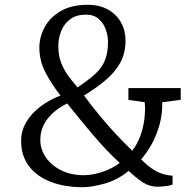

<svg xmlns="http://www.w3.org/2000/svg" viewBox="-20 -772 797 800"><path d="M733 -405V-356L656 -346Q657 -298 645 -253.8Q633 -209.5 612.5 -172.2Q592 -135 568 -108Q583 -93 597.8 -81Q612.5 -69 628 -60.2Q643.5 -51.5 661 -46.2Q678.5 -41 699 -40V-3Q692.5 0 680.8 2Q669 4 657 5Q645 6 638 6Q603.5 6 576.8 -11.2Q550 -28.5 516 -60Q470.5 -22.5 416.5 -7.2Q362.5 8 325 8Q248.5 8 190.8 -14.5Q133 -37 100.5 -80Q68 -123 68 -185Q68 -226.5 89 -262.5Q110 -298.5 147 -327Q184 -355.5 232 -374Q197.5 -417.5 170.8 -467.5Q144 -517.5 144 -573Q144 -618 166.2 -659Q188.5 -700 233.2 -726Q278 -752 345 -752Q395 -752 430.2 -732Q465.5 -712 484.2 -678.5Q503 -645 503 -604Q503 -551.5 481.8 -512Q460.5 -472.5 421.8 -439.5Q383 -406.5 330 -374Q362 -331 393.2 -293Q424.5 -255 458 -218.5Q491.5 -182 531 -144Q553 -172.5 565.5 -208Q578 -243.5 582 -279.5Q586 -315.5 583 -346L515 -356V-405ZM223 -579Q223 -538.5 236 -507.2Q249 -476 267.5 -451.8Q286 -427.5 303 -408Q348.5 -438 376.5 -463.8Q404.5 -489.5 417.2 -520.8Q430 -552 430 -598Q430 -622 421 -648.2Q412 -674.5 391.8 -692.8Q371.5 -711 338 -711Q298 -711 272.5 -692Q247 -673 235 -642.8Q223 -612.5 223 -579ZM329 -42Q363.5 -42 404.8 -55.2Q446 -68.5 479 -93Q453 -116.5 424.5 -146.5Q396 -176.5 367.2 -210.2Q338.5 -244 311.2 -277.5Q284 -311 260 -341Q206 -314 177 -275.5Q148 -237 148 -189Q148 -149.5 171.2 -116Q194.5 -82.5 235.2 -62.2Q276 -42 329 -42Z"/></svg>

Font: Merriweather 7pt Light
Style: Regular
Weight: 300
Designer: Eben Sorkin
Foundry: Eben Sorkin
Version: Version 2.200;gftools[0.9.31]